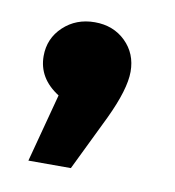

<svg xmlns="http://www.w3.org/2000/svg" viewBox="-46 -628 332 365"><g transform="rotate(10 120.5 -445.5)"><path d="M193 -505Q193 -471 165 -412L113 -305H31L66 -437Q25 -463 25 -506Q25 -540 49.5 -563Q74 -586 110 -586Q146 -586 169.5 -563Q193 -540 193 -505Z"/></g></svg>

Font: FiraGO
Style: Bold
Weight: 700
Designer: bBox Type
Foundry: bBox Type GmbH
Version: Version 1.001;PS 001.001;hotconv 1.0.88;makeotf.lib2.5.64775